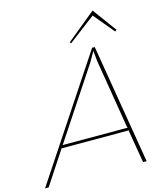

<svg xmlns="http://www.w3.org/2000/svg" viewBox="-201 -1152 1066 1258"><g transform="rotate(-15 332.5 -522.5)"><path d="M127.9 -244.1H573.2L568.8 -248L491.2 -720.2L484.9 -787.1H483.9L445.8 -720.2L132.8 -247.1ZM500 -810.1 634.8 0H610.8L573.2 -222.2L576.2 -225.1H115.2L116.2 -222.2L-29.8 0H-54.2L481.9 -810.1ZM547.9 -1044.9 667 -882.8 655.8 -874 540 -1013.2 356.9 -874 350.1 -882.8Z"/></g></svg>

Font: Sinkin Sans 100 Thin Italic
Style: Regular
Weight: 100
Italic angle: -112°
Designer: Keith Bates
Foundry: K-Type
Version: Sinkin Sans (version 1.0)  by Keith Bates   •   © 2014   www